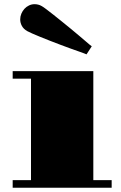

<svg xmlns="http://www.w3.org/2000/svg" viewBox="-20 -875 566 895"><path d="M351.1 -633.8Q334 -639.6 311.3 -647.9Q288.6 -656.2 263.7 -665.5Q238.8 -674.8 213.9 -684.6Q189 -694.3 167.5 -703.1Q146 -711.9 129.9 -719Q113.8 -726.1 106.9 -730Q89.8 -739.7 82 -754.2Q74.2 -768.6 74.2 -784.7Q74.2 -798.3 79.6 -811.3Q85 -824.2 94 -834Q103 -843.8 115.2 -849.6Q127.4 -855.5 141.1 -855.5Q149.4 -855.5 157.7 -853.5Q166 -851.6 174.3 -846.7Q181.6 -842.8 195.8 -832Q210 -821.3 228.3 -806.9Q246.6 -792.5 267.6 -775.4Q288.6 -758.3 309.3 -741.5Q330.1 -724.6 348.6 -708.7Q367.2 -692.9 380.9 -681.2Q391.6 -671.9 398.4 -666.3Q405.3 -660.6 407.7 -659.2L383.3 -621.6Q380.4 -623 372.1 -626.2Q363.8 -629.4 351.1 -633.8ZM39.1 -35.2H124.5V-508.3H39.1V-543.5H415V-35.2H500.5V0H39.1Z"/></svg>

Font: GravitasOne
Style: Regular
Weight: 400
Designer: Riccardo De Franceschi
Foundry: Sorkin Type Co.
Version: Version 1.001